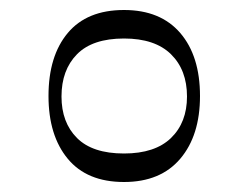

<svg xmlns="http://www.w3.org/2000/svg" viewBox="-20 -766 476 384"><path d="M228 -402Q154 -402 115.5 -448.5Q77 -495 77 -574Q77 -654 115.5 -700Q154 -746 228 -746Q301 -746 340.5 -700Q380 -654 380 -574Q380 -495 340.5 -448.5Q301 -402 228 -402ZM228 -459Q290 -459 322 -490Q354 -521 354 -573Q354 -626 322 -657.5Q290 -689 228 -689Q165 -689 134 -657.5Q103 -626 103 -573Q103 -521 134 -490Q165 -459 228 -459Z"/></svg>

Font: Ojuju Medium
Style: Regular
Weight: 500
Designer: Chisaokwu Joboson, Mirko Velimirovic
Foundry: Udi Foundry
Version: Version 1.000